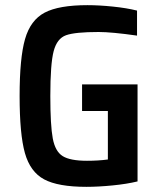

<svg xmlns="http://www.w3.org/2000/svg" viewBox="-20 -716 619 744"><path d="M56 -344Q56 -491 77 -564.5Q98 -638 153 -667Q208 -696 319 -696Q364 -696 417.5 -690.5Q471 -685 511 -675V-578Q413 -592 362 -592Q271 -592 236 -579.5Q201 -567 188 -518Q175 -469 175 -344Q175 -230 184.5 -179.5Q194 -129 223 -111Q252 -93 317 -93Q361 -93 398 -98V-286H298V-389H513V-13Q472 -3 416.5 2.5Q361 8 315 8Q205 8 151 -21Q97 -50 76.5 -123Q56 -196 56 -344Z"/></svg>

Font: Saira Semi Condensed Medium
Style: Regular
Weight: 500
Width: 4
Designer: Hector Gatti with collaboration of the Omnibus-Type team
Foundry: Omnibus-Type
Version: Version 1.001; ttfautohint (v1.8)